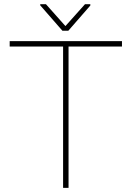

<svg xmlns="http://www.w3.org/2000/svg" viewBox="-20 -910 638 930"><path d="M570.8 -710.9C570.8 -710.9 26.9 -710.9 26.9 -710.9C26.9 -710.9 26.9 -684.6 26.9 -684.6C26.9 -684.6 285.6 -684.6 285.6 -684.6C285.6 -684.6 285.6 0 285.6 0C285.6 0 312 0 312 0C312 0 312 -684.6 312 -684.6C312 -684.6 570.8 -684.6 570.8 -684.6C570.8 -684.6 570.8 -710.9 570.8 -710.9ZM202.6 -889.6C202.6 -889.6 174.8 -889.6 174.8 -889.6C174.8 -889.6 174.8 -884.3 174.8 -884.3C174.8 -884.3 282.2 -761.2 282.2 -761.2C282.2 -761.2 311 -761.2 311 -761.2C311 -761.2 417.5 -883.3 417.5 -883.3C417.5 -883.3 417.5 -889.6 417.5 -889.6C417.5 -889.6 391.6 -889.6 391.6 -889.6C391.6 -889.6 296.9 -783.7 296.9 -783.7C296.9 -783.7 202.6 -889.6 202.6 -889.6Z"/></svg>

Font: WOX
Style: Regular
Weight: 500
Designer: Google
Foundry: ""
Version: ""